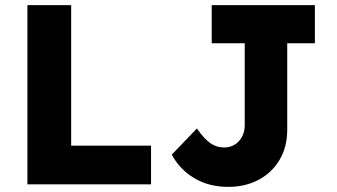

<svg xmlns="http://www.w3.org/2000/svg" viewBox="-20 -720 1317 750"><path d="M87 0V-700H258V-151H570V0ZM872 10Q796 10 739 -24Q682 -58 651 -116L749 -218Q778 -177 802 -160.5Q826 -144 855 -144Q891 -144 913.5 -169Q936 -194 936 -232V-551H807V-700H1210V-551H1102V-213Q1102 -146 1072 -95.5Q1042 -45 990 -17.5Q938 10 872 10Z"/></svg>

Font: Readex Pro
Style: Bold
Weight: 700
Designer: Bonnie Shaver-Troup, Thomas Jockin
Foundry: Lexend
Version: Version 1.203; ttfautohint (v1.8.3)